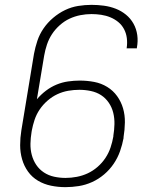

<svg xmlns="http://www.w3.org/2000/svg" viewBox="-20 -763 640 791"><path d="M250 8Q250 8 250 8Q250 8 250 8H249Q219 8 190 2Q161 -4 136.5 -18.5Q112 -33 95.5 -56Q79 -79 71 -107Q63 -135 63 -165Q63 -195 68 -226L120 -541Q125 -568 134 -595Q143 -622 159.5 -646Q176 -670 199 -689.5Q222 -709 248 -721.5Q274 -734 302 -738.5Q330 -743 357 -743Q383 -743 408.5 -739.5Q434 -736 457 -727Q480 -718 499 -702.5Q518 -687 530 -665.5Q542 -644 545.5 -618.5Q549 -593 544 -567Q544 -566 544 -565Q544 -564 544 -564H501Q502 -564 502 -564.5Q502 -565 502 -566Q505 -586 502.5 -606Q500 -626 491 -643Q482 -660 467.5 -672Q453 -684 435 -691.5Q417 -699 397 -702Q377 -705 357 -705Q334 -705 311 -700.5Q288 -696 266.5 -686Q245 -676 226 -659Q207 -642 194 -622Q181 -602 173.5 -579.5Q166 -557 162 -534L132 -354Q149 -374 169.5 -389.5Q190 -405 213 -414.5Q236 -424 260.5 -427.5Q285 -431 308 -431H309Q309 -431 309 -431Q309 -431 309 -431Q339 -431 368 -425.5Q397 -420 421.5 -405Q446 -390 462.5 -367Q479 -344 487 -316.5Q495 -289 494.5 -258.5Q494 -228 489 -198V-194Q484 -167 474.5 -140Q465 -113 448.5 -88.5Q432 -64 409 -44.5Q386 -25 359.5 -13Q333 -1 305 3.5Q277 8 250 8ZM250 -30Q273 -30 296.5 -34.5Q320 -39 341.5 -49Q363 -59 382 -75.5Q401 -92 414.5 -112.5Q428 -133 435.5 -155.5Q443 -178 447 -201V-204Q451 -228 451.5 -252Q452 -276 446.5 -298.5Q441 -321 428 -340Q415 -359 396.5 -371Q378 -383 354.5 -388Q331 -393 307 -393Q284 -393 261 -389Q238 -385 216.5 -375Q195 -365 176 -348.5Q157 -332 143.5 -312Q130 -292 122.5 -269.5Q115 -247 111 -225L110 -219Q106 -195 105.5 -171Q105 -147 111 -124.5Q117 -102 129.5 -83.5Q142 -65 161 -52.5Q180 -40 203 -35Q226 -30 250 -30Z"/></svg>

Font: Iosevka SS04 XLt Ex Obl
Style: Regular
Weight: 200
Width: 7
Italic angle: -9°
Monospace: yes
Designer: Belleve Invis
Foundry: Belleve Invis
Version: Version 19.0.0; ttfautohint (v1.8.4)